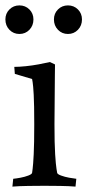

<svg xmlns="http://www.w3.org/2000/svg" viewBox="-24 -689 324 712"><path d="M161 -459 180 -450Q180 -437 179.5 -410Q179 -383 179 -350.5Q179 -318 178.5 -285.5Q178 -253 178 -229Q178 -156 180.5 -117Q183 -78 185.5 -63Q188 -48 188 -48Q189 -43 202.5 -38Q216 -33 232.5 -30Q249 -27 259 -26L256 3Q232 1 199.5 0.5Q167 0 141 0Q116 0 81 0.5Q46 1 22 3L25 -26Q36 -27 52 -30Q68 -33 81 -38Q94 -43 95 -48Q95 -48 97 -63Q99 -78 101 -117Q103 -156 103 -229Q103 -302 101 -337.5Q99 -373 97 -384.5Q95 -396 95 -396L31 -415L29 -441Q47 -441 71.5 -443.5Q96 -446 120 -450.5Q144 -455 161 -459ZM228 -563Q206 -563 191 -578.5Q176 -594 176 -617Q176 -639 191 -654Q206 -669 228 -669Q250 -669 265 -654Q280 -639 280 -617Q280 -594 265 -578.5Q250 -563 228 -563ZM48 -563Q26 -563 11 -578.5Q-4 -594 -4 -617Q-4 -639 11 -654Q26 -669 48 -669Q70 -669 85 -654Q100 -639 100 -617Q100 -594 85 -578.5Q70 -563 48 -563Z"/></svg>

Font: Average
Style: Regular
Weight: 400
Designer: Eduardo Tunni
Foundry: Eduardo Rodriguez Tunni
Version: Version 1.003; ttfautohint (v1.8.4.7-5d5b)